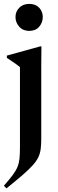

<svg xmlns="http://www.w3.org/2000/svg" viewBox="-20 -752 305 1010"><path d="M134 -589.5Q101 -589.5 81.2 -611.5Q61.5 -633.5 61.5 -662.5Q61.5 -691 81.2 -711.2Q101 -731.5 134 -731.5Q167.5 -731.5 186.2 -711.2Q205 -691 205 -662.5Q205 -633.5 186.2 -611.5Q167.5 -589.5 134 -589.5ZM85 -399Q79.5 -404 69 -411.5Q58.5 -419 45 -428.2Q31.5 -437.5 16 -447.5V-459.5L191.5 -508H198L197 -410.5V-23.5Q197 7.5 194.2 30.5Q191.5 53.5 182.2 73.8Q173 94 153 116.5Q133 139 99.2 168.2Q65.5 197.5 14 239L0.5 225Q31 190.5 48 167.2Q65 144 72.8 124Q80.5 104 82.8 80Q85 56 85 20.5Z"/></svg>

Font: Newsreader 60pt Medium
Style: Regular
Weight: 500
Designer: Hugues Gentile
Foundry: Production Type
Version: Version 1.003